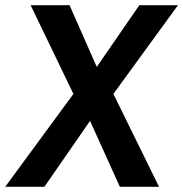

<svg xmlns="http://www.w3.org/2000/svg" viewBox="-24 -725 706 740"><path d="M-4 -5 259 -363 94 -705H244L349 -467L513 -705H662L413 -363L589 -5H438L323 -259L147 -5Z"/></svg>

Font: Haskoy Bold
Style: Italic
Weight: 700
Designer: Ertekin Erdin
Foundry: Ertekin Erdin
Version: Version 2.000; ttfautohint (v1.8.4.7-5d5b)